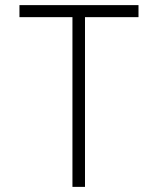

<svg xmlns="http://www.w3.org/2000/svg" viewBox="-20 -730 617 750"><path d="M56 -710H521V-663H312V0H263V-663H56Z"/></svg>

Font: Josefin Sans Thin Light
Style: Regular
Weight: 300
Version: Version 2.000